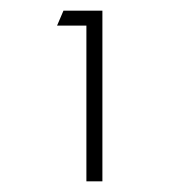

<svg xmlns="http://www.w3.org/2000/svg" viewBox="-20 -661 349 360"><path d="M172 -321H142V-613H87L99 -641H172Z"/></svg>

Font: Roundo Variable
Style: Regular
Weight: 200
Designer: Shiva Nallaperumal
Foundry: Indian Type Foundry
Version: Version 2.000